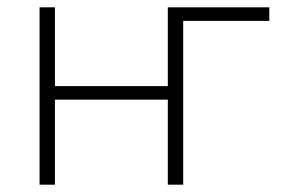

<svg xmlns="http://www.w3.org/2000/svg" viewBox="-20 -504 767 524"><path d="M88 0V-484H130V-269H438V-484H715V-447H480V0H438V-232H130V0Z"/></svg>

Font: Nunito Sans ExtraLight
Style: Regular
Weight: 200
Designer: Vernon Adams
Foundry: Vernon Adams
Version: Version 3.006; ttfautohint (v1.8.3)